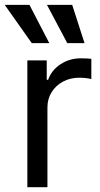

<svg xmlns="http://www.w3.org/2000/svg" viewBox="-47 -783 417 803"><path d="M67.4 -530.3H148.4V-449.2H154.3Q168.9 -490.2 206.5 -514.6Q244.1 -539.1 291 -539.1Q315.4 -539.1 335 -537.1V-452.1Q330.1 -454.1 314.5 -456.1Q298.8 -458 284.2 -458Q247.1 -458 216.8 -441.9Q186.5 -425.8 168.9 -397.5Q151.4 -369.1 151.4 -334V0H67.4ZM-27.3 -762.7H76.2L159.2 -602.5H85.9ZM149.4 -762.7H254.9L306.6 -602.5H234.4Z"/></svg>

Font: Pretendard GOV Variable
Style: Regular
Weight: 400
Designer: Base glyphs from Inter by Rasmus Andersson; Hangul glyphs from Noto Sans CJK(Source Han Sans) by Jang Soo-young and Kang
Foundry: Kil Hyung-jin
Version: Version 1.307;Glyphs 3.2 (3192)